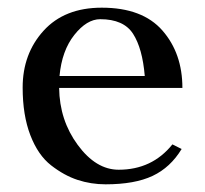

<svg xmlns="http://www.w3.org/2000/svg" viewBox="-20 -470 533 500"><path d="M134 -241Q135 -157 182.5 -92.5Q230 -28 289 -28Q376 -28 429 -94L453 -82Q424 -34 377.5 -12Q331 10 255 10Q217 10 182 -1.5Q147 -13 113 -39.5Q79 -66 59 -118Q39 -170 39 -242Q39 -330 93.5 -390Q148 -450 245 -450Q351 -450 403 -390.5Q455 -331 455 -241ZM135 -272H357Q351 -344 326.5 -382Q302 -420 241 -420Q206 -420 173.5 -379Q141 -338 135 -272Z"/></svg>

Font: Judson
Style: Regular
Weight: 400
Version: Version 20110429